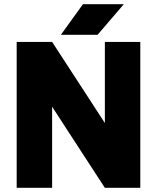

<svg xmlns="http://www.w3.org/2000/svg" viewBox="-20 -901 753 921"><path d="M272 -734H448L574 -881H378ZM60 -700V0H230V-389L483 0H653V-700H483V-311L230 -700Z"/></svg>

Font: Unageo
Style: Black
Weight: 900
Designer: Richard Sepsi
Foundry: Richard Sepsi
Version: Version 2.000